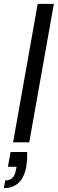

<svg xmlns="http://www.w3.org/2000/svg" viewBox="-43 -740 300 998"><path d="M25 0 153 -720H237L109 0ZM-23 238 -16 198Q9 198 22.5 183.5Q36 169 40 141L43 127H-2L12 50H98Q99 70 97.5 89Q96 108 94 124Q83 184 53 211Q23 238 -23 238Z"/></svg>

Font: DM Sans 18pt
Style: Italic
Weight: 400
Italic angle: -10°
Designer: Colophon Foundry, Jonny Pinhorn
Foundry: Colophon Foundry
Version: Version 4.004;gftools[0.9.30]